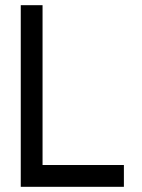

<svg xmlns="http://www.w3.org/2000/svg" viewBox="-20 -720 548 740"><path d="M60 0V-700H144V-84H457.5V0Z"/></svg>

Font: Urbanist Medium
Style: Regular
Weight: 500
Designer: Corey Hu
Foundry: Corey Hu
Version: Version 1.321; ttfautohint (v1.8.4.7-5d5b)